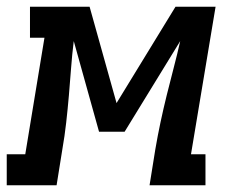

<svg xmlns="http://www.w3.org/2000/svg" viewBox="-62 -550 682 570"><path d="M-42 0V-92H13L70 -438H27V-530H204L284 -244L459 -530H578L505 -92H548V0H382L399 -106Q406 -147 414.5 -187Q423 -227 433 -267.5Q443 -308 453.5 -348Q464 -388 473 -428L308 -159H232L157 -428Q152 -388 149 -347.5Q146 -307 142.5 -266.5Q139 -226 134.5 -186Q130 -146 123 -106L106 0Z"/></svg>

Font: Iosevka Slab Semibold Extended
Style: Italic
Weight: 600
Width: 7
Italic angle: -9°
Monospace: yes
Designer: Belleve Invis
Foundry: Belleve Invis
Version: Version 11.1.0; ttfautohint (v1.8.3)